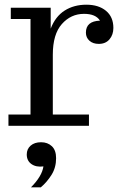

<svg xmlns="http://www.w3.org/2000/svg" viewBox="-20 -536 531 818"><path d="M16 0V-48H110V-455H26V-503H196V-414Q216 -466 255.5 -491Q295 -516 348 -516Q400 -516 431.5 -490Q463 -464 463 -417Q463 -388 446.5 -368.5Q430 -349 401 -349Q376 -349 361 -362.5Q346 -376 346 -397Q346 -446 406 -448Q388 -477 338 -477Q282 -477 243.5 -433.5Q205 -390 205 -303V-48H359V0ZM112 262Q135 239 148.5 216.5Q162 194 165 173Q134 177 114 163Q94 149 94 122Q94 99 110.5 84.5Q127 70 155 70Q183 70 201 87Q219 104 219 138Q219 178 199.5 209Q180 240 154 262Z"/></svg>

Font: Montagu Slab 144pt
Style: Regular
Weight: 400
Designer: Florian Karsten
Foundry: Florian Karsten
Version: Version 1.000; ttfautohint (v1.8.3)